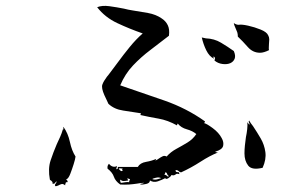

<svg xmlns="http://www.w3.org/2000/svg" viewBox="-20 -687 1040 666"><path d="M749 -208Q757 -194 754 -181Q751 -168 727 -161Q727 -159 731.5 -158.5Q736 -158 736 -158Q708 -147 675.5 -126Q643 -105 608 -89Q604 -90 602 -91.5Q600 -93 599 -94Q598 -95 596 -96Q594 -97 589 -97Q589 -92 591 -91Q593 -90 595 -90Q598 -90 600 -89.5Q602 -89 602 -83Q595 -85 592.5 -84Q590 -83 588 -81Q586 -80 583.5 -79Q581 -78 575 -80Q572 -74 564 -69Q556 -64 553 -69Q542 -63 527.5 -58Q513 -53 500 -61Q500 -52 487.5 -49Q475 -46 467 -47Q467 -50 471 -50Q472 -50 474.5 -50.5Q477 -51 480 -53Q474 -53 467.5 -52Q461 -51 455 -50Q442 -48 428 -47Q414 -46 397 -47Q380 -59 375 -74Q370 -89 353 -102Q352 -109 354 -113Q356 -117 358 -119Q363 -112 370.5 -109.5Q378 -107 386 -111L383 -100Q388 -100 388.5 -103Q389 -106 389 -108H458Q466 -122 486.5 -125.5Q507 -129 522 -136L519 -130Q522 -131 525 -133Q528 -135 531 -137Q538 -142 544.5 -145Q551 -148 558 -144Q572 -160 591.5 -170.5Q611 -181 630 -192.5Q649 -204 661 -222Q648 -233 628 -238.5Q608 -244 597 -258Q595 -258 595 -256Q595 -254 594 -252Q562 -270 530 -275.5Q498 -281 467 -288L469 -294Q439 -299 407.5 -303.5Q376 -308 356 -327Q355 -329 350.5 -339Q346 -349 342 -357Q331 -382 335 -393.5Q339 -405 351 -421Q354 -425 356 -427Q370 -445 389 -471Q408 -497 430 -524Q452 -551 475 -571Q429 -587 386.5 -607Q344 -627 317 -662Q334 -669 359.5 -665.5Q385 -662 410 -657Q418 -655 425 -653.5Q432 -652 439 -651Q465 -647 493 -642Q521 -637 541 -623Q555 -614 562 -599.5Q569 -585 566 -563Q534 -538 501.5 -513.5Q469 -489 441.5 -460Q414 -431 397 -391Q474 -365 551 -338Q628 -311 691 -266Q691 -264 689.5 -262Q688 -260 688 -260Q697 -258 718 -242.5Q739 -227 749 -208ZM242 -144Q241 -135 235.5 -117.5Q230 -100 224 -84.5Q218 -69 212 -66Q208 -65 211 -63Q216 -59 214 -55Q209 -56 208 -53Q207 -50 206 -46Q206 -45 206 -44Q199 -50 193.5 -48.5Q188 -47 183 -44Q176 -41 173 -41Q168 -44 173 -50Q177 -55 176 -58Q174 -57 172 -54Q171 -52 169 -50.5Q167 -49 162 -50Q163 -54 161.5 -56Q160 -58 158 -60Q154 -62 153 -64Q146 -102 155.5 -130.5Q165 -159 177 -187Q183 -200 188.5 -212Q194 -224 198 -238Q201 -237 200 -241Q199 -245 200 -247Q216 -225 222.5 -194.5Q229 -164 242 -144ZM891 -105Q854 -96 841 -112.5Q828 -129 828 -155Q828 -168 829.5 -182.5Q831 -197 833 -211Q836 -225 837.5 -239Q839 -253 838 -263Q838 -263 840.5 -260Q843 -257 844 -255Q847 -255 845 -259Q844 -261 843 -263.5Q842 -266 844 -269Q847 -264 850.5 -259Q854 -254 858 -249Q872 -228 884.5 -206.5Q897 -185 900.5 -159.5Q904 -134 891 -105ZM913 -513Q895 -504 882 -504Q857 -504 839.5 -524Q822 -544 805 -560Q805 -569 803 -575Q801 -581 798 -587Q796 -592 794 -596.5Q792 -601 791 -607Q793 -606 796 -604Q798 -603 801 -602Q804 -601 808 -601Q818 -603 840.5 -598Q863 -593 884 -584.5Q905 -576 910 -565Q914 -558 914 -550.5Q914 -543 913 -535Q913 -529 912.5 -523.5Q912 -518 913 -513ZM791 -510Q798 -494 794 -483.5Q790 -473 779 -468Q768 -463 752 -465Q736 -467 724 -477Q726 -484 726 -485Q726 -487 722 -491Q719 -490 721 -486.5Q723 -483 723 -483Q706 -491 695.5 -512.5Q685 -534 680 -557L694 -554Q723 -553 746.5 -539Q770 -525 791 -510ZM431 -66Q428 -66 425 -67.5Q422 -69 422 -69Q422 -66 423 -64.5Q424 -63 425 -61Q414 -59 408.5 -59Q403 -59 397 -64Q397 -64 397 -59Q397 -54 400 -53Q401 -53 403 -53Q408 -54 415.5 -55Q423 -56 428 -55Q428 -59 429 -60.5Q430 -62 431 -66ZM539 -69Q532 -73 521 -70.5Q510 -68 508 -66Q516 -62 527.5 -65.5Q539 -69 539 -69ZM566 -77Q562 -77 560 -83Q558 -90 553 -89Q553 -86 551.5 -83Q550 -80 550 -80Q554 -82 559 -77Q563 -72 566 -77ZM406 -97Q402 -98 404 -100Q406 -102 406 -102Q403 -102 398 -103Q394 -104 392 -102Q393 -99 398 -95Q403 -91 406 -97Z"/></svg>

Font: Yuji Boku
Style: Regular
Weight: 400
Designer: Kataoka Yuji
Foundry: Kinuta Font Factory
Version: Version 3.002